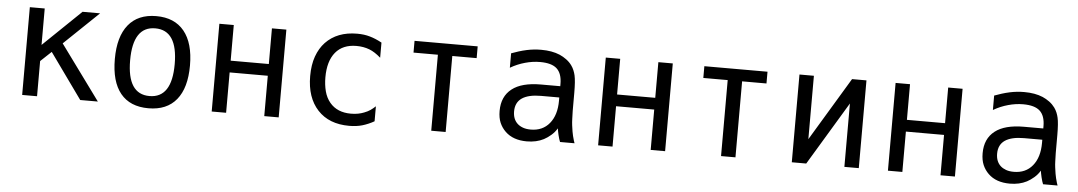

<svg xmlns="http://www.w3.org/2000/svg" viewBox="-34 -869 6691 1192"><g transform="rotate(5 3311.5 -273.0)"><path d="M115.2 -546.9H208V-319.8L443.8 -546.9H553.2L337.9 -340.8L586.9 0H477.1L274.9 -282.2L208 -219.2V0H115.2Z M902.8 14.2Q788.1 14.2 728.5 -58.8Q668.9 -131.8 668.9 -272.5Q668.9 -412.1 729 -486.1Q789.1 -560.1 902.8 -560.1Q1016.6 -560.1 1076.9 -486.1Q1137.2 -412.1 1137.2 -272.5Q1137.2 -132.8 1077.1 -59.3Q1017.1 14.2 902.8 14.2ZM902.8 -62Q1042 -62 1042 -272.9Q1042 -483.9 902.8 -483.9Q764.2 -483.9 764.2 -272.9Q764.2 -62 902.8 -62Z M1296.4 -546.9H1386.2V-324.7H1624V-546.9H1713.9V0H1624V-251.5H1386.2V0H1296.4Z M2153.8 14.2Q2028.3 14.2 1957.5 -62Q1886.2 -138.7 1886.2 -272.9Q1886.2 -342.8 1905 -395.5Q1923.8 -448.2 1958 -484.4Q2030.3 -560.1 2154.3 -560.1Q2198.7 -560.1 2233.4 -549.8Q2269 -540 2309.1 -518.1V-423.8Q2272 -456.5 2237.8 -469.7Q2200.7 -483.9 2156.7 -483.9Q2071.8 -483.9 2026.4 -429.2Q1981 -374 1981 -273.4Q1981 -226.6 1991.5 -186.5Q2002 -146.5 2026.4 -117.2Q2072.8 -62 2158.2 -62Q2182.6 -62 2202.9 -65.9Q2223.1 -69.8 2240.2 -76.7Q2262.2 -85 2278.1 -95.9Q2293.9 -106.9 2309.1 -121.1V-27.8Q2292.5 -18.1 2272.9 -9.8Q2253.4 -1.5 2234.9 3.9Q2217.8 8.8 2197.5 11.5Q2177.2 14.2 2153.8 14.2Z M2664.6 -473.6H2512.7V-546.9H2906.2V-473.6H2754.4V0H2664.6Z M3260.7 14.2Q3175.3 14.2 3126.5 -33.2Q3103 -55.7 3089.8 -86.2Q3076.7 -116.7 3076.7 -159.7Q3076.7 -250 3138.2 -297.9Q3198.7 -345.2 3317.9 -345.2H3438.5V-359.4Q3438.5 -424.3 3405.3 -454.6Q3373 -483.9 3301.3 -483.9Q3254.9 -483.9 3208 -470.7Q3160.2 -457.5 3116.7 -432.1V-522Q3137.2 -529.8 3162.1 -537.6Q3187 -545.4 3212.4 -550.8Q3255.9 -560.1 3301.8 -560.1Q3368.7 -560.1 3417.5 -539.6Q3439.9 -529.8 3460.2 -514.9Q3480.5 -500 3494.6 -480.5Q3504.9 -466.3 3511.2 -450.7Q3517.6 -435.1 3521 -419.9Q3528.8 -385.3 3528.8 -312V-200.2Q3529.8 -171.9 3530.3 -150.4Q3530.8 -128.9 3533.2 -110.4Q3535.6 -89.8 3538.8 -71.8Q3542 -53.7 3544.4 -44.4Q3547.9 -29.3 3552.2 -15.9Q3556.6 -2.4 3557.6 0H3467.3Q3460.9 -14.6 3454.1 -42.5Q3451.7 -53.2 3449.5 -64.2Q3447.3 -75.2 3446.3 -83Q3432.1 -58.6 3409.9 -39.6Q3387.7 -20.5 3366.2 -9.3Q3320.8 14.2 3260.7 14.2ZM3279.3 -61Q3353 -61 3395.5 -112.8Q3438.5 -165 3438.5 -254.9V-274.9H3324.7Q3247.1 -274.9 3206.5 -247.6Q3166.5 -220.2 3166.5 -164.6Q3166.5 -115.7 3196.3 -88.4Q3210.4 -75.7 3230.7 -68.4Q3251 -61 3279.3 -61Z M3704.6 -546.9H3794.4V-324.7H4032.2V-546.9H4122.1V0H4032.2V-251.5H3794.4V0H3704.6Z M4470.7 -473.6H4318.8V-546.9H4712.4V-473.6H4560.5V0H4470.7Z M4911.6 -546.9H5001.5V-151.9L5239.3 -546.9H5329.1V0H5239.3V-395L5001.5 0H4911.6Z M5510.7 -546.9H5600.6V-324.7H5838.4V-546.9H5928.2V0H5838.4V-251.5H5600.6V0H5510.7Z M6271 14.2Q6185.5 14.2 6136.7 -33.2Q6113.3 -55.7 6100.1 -86.2Q6086.9 -116.7 6086.9 -159.7Q6086.9 -250 6148.4 -297.9Q6209 -345.2 6328.1 -345.2H6448.7V-359.4Q6448.7 -424.3 6415.5 -454.6Q6383.3 -483.9 6311.5 -483.9Q6265.1 -483.9 6218.3 -470.7Q6170.4 -457.5 6127 -432.1V-522Q6147.5 -529.8 6172.4 -537.6Q6197.3 -545.4 6222.7 -550.8Q6266.1 -560.1 6312 -560.1Q6378.9 -560.1 6427.7 -539.6Q6450.2 -529.8 6470.5 -514.9Q6490.7 -500 6504.9 -480.5Q6515.1 -466.3 6521.5 -450.7Q6527.8 -435.1 6531.2 -419.9Q6539.1 -385.3 6539.1 -312V-200.2Q6540 -171.9 6540.5 -150.4Q6541 -128.9 6543.5 -110.4Q6545.9 -89.8 6549.1 -71.8Q6552.2 -53.7 6554.7 -44.4Q6558.1 -29.3 6562.5 -15.9Q6566.9 -2.4 6567.9 0H6477.5Q6471.2 -14.6 6464.4 -42.5Q6461.9 -53.2 6459.7 -64.2Q6457.5 -75.2 6456.5 -83Q6442.4 -58.6 6420.2 -39.6Q6397.9 -20.5 6376.5 -9.3Q6331.1 14.2 6271 14.2ZM6289.6 -61Q6363.3 -61 6405.8 -112.8Q6448.7 -165 6448.7 -254.9V-274.9H6335Q6257.3 -274.9 6216.8 -247.6Q6176.8 -220.2 6176.8 -164.6Q6176.8 -115.7 6206.5 -88.4Q6220.7 -75.7 6241 -68.4Q6261.2 -61 6289.6 -61Z"/></g></svg>

Font: Vazir Code Hack
Style: Code-Hack
Weight: 400
Foundry: DejaVu fonts team - Redesigned by Saber Rastikerdar
Version: Version 1.1.2